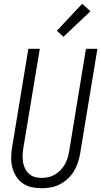

<svg xmlns="http://www.w3.org/2000/svg" viewBox="-20 -995 540 1023"><path d="M202 8Q174 8 147.5 2Q121 -4 100 -19Q79 -34 65.5 -56Q52 -78 45.5 -103.5Q39 -129 39.5 -157Q40 -185 45 -213L131 -735H192L104 -204Q101 -185 100.5 -166Q100 -147 103 -129.5Q106 -112 114 -96Q122 -80 135 -68.5Q148 -57 165.5 -52Q183 -47 202 -47Q219 -47 237.5 -51Q256 -55 272 -64.5Q288 -74 301.5 -87.5Q315 -101 324.5 -117.5Q334 -134 339.5 -151.5Q345 -169 348 -186L438 -735H499L407 -177Q403 -153 395 -129Q387 -105 374 -83Q361 -61 341.5 -43Q322 -25 299 -13Q276 -1 251 3.5Q226 8 202 8ZM318 -799 283 -831 418 -975 462 -935Z"/></svg>

Font: Iosevka Term Curly Light
Style: Italic
Weight: 300
Italic angle: -9°
Designer: Belleve Invis
Foundry: Belleve Invis
Version: Version 32.3.0